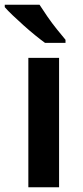

<svg xmlns="http://www.w3.org/2000/svg" viewBox="-39 -786 348 806"><path d="M209 0H80V-543H209ZM127 -766Q141 -744 160 -716.5Q179 -689 199.5 -663.5Q220 -638 236 -619V-606H150Q132 -619 108 -638.5Q84 -658 59.5 -680Q35 -702 14 -722Q-7 -742 -19 -756V-766Z"/></svg>

Font: Noto Sans Adlam Unjoined SemiBold
Style: Regular
Weight: 600
Version: Version 3.001